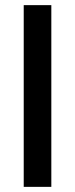

<svg xmlns="http://www.w3.org/2000/svg" viewBox="-20 -727 291 747"><path d="M179.7 0H72.3V-707H179.7Z"/></svg>

Font: Pretendard Std Medium
Style: Regular
Weight: 500
Designer: Base glyphs from Inter by Rasmus Andersson; Hangeul glyphs from Noto Sans CJK(Source Han Sans) by Jang Soo-young and Kan
Foundry: Kil Hyung-jin
Version: Version 1.309